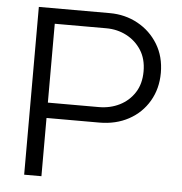

<svg xmlns="http://www.w3.org/2000/svg" viewBox="-51 -749 756 798"><g transform="rotate(5 327.0 -350.0)"><path d="M79 0V-700H375Q439 -700 492 -671Q545 -642 576.5 -590.5Q608 -539 608 -471Q608 -405 577.5 -353Q547 -301 493.5 -272Q440 -243 371 -243H151V0ZM151 -307H363Q411 -307 450 -326.5Q489 -346 512.5 -382.5Q536 -419 536 -471Q536 -523 512.5 -559.5Q489 -596 450.5 -616Q412 -636 366 -636H151Z"/></g></svg>

Font: MuseoModerno Thin Light
Style: Regular
Weight: 300
Version: Version 1.003